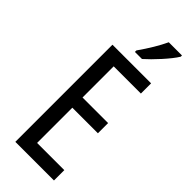

<svg xmlns="http://www.w3.org/2000/svg" viewBox="-298 -964 998 998"><g transform="rotate(45 201.0 -465.0)"><path d="M368 -930H271C250 -885 220 -835 182 -781V-770H234C275 -806 343 -879 368 -921ZM357 0V-76H157V-335H345V-410H157V-639H357V-714H73V0Z"/></g></svg>

Font: Noto Sans UI Condensed
Style: Regular
Weight: 400
Width: 3
Designer: Monotype Design Team
Foundry: Monotype Imaging Inc.
Version: Version 1.901